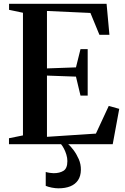

<svg xmlns="http://www.w3.org/2000/svg" viewBox="-20 -763 664 1016"><path d="M101.5 -46.5V-695.5L28 -711V-743H544L559 -579H506L458.5 -694.5L228.5 -705V-401L382 -406.5L406 -503H444V-257H406L382 -357.5L228.5 -363V-39L487.5 -56L555.5 -202.5L611 -187L576.5 0H27.5V-31.5ZM289.5 233.5Q273 233.5 254 229.8Q235 226 222 220.5V147Q232 150 244.2 151.8Q256.5 153.5 264 153.5Q295.5 153.5 316 140.8Q336.5 128 336.5 89.5Q336.5 72.5 331.2 55.2Q326 38 318.2 23.2Q310.5 8.5 303 0H326H341Q353 10 368.8 30.8Q384.5 51.5 396.5 78.5Q408.5 105.5 408 136Q407.5 169 392.8 190.8Q378 212.5 351.8 223Q325.5 233.5 289.5 233.5Z"/></svg>

Font: Merriweather 96pt SemiBold
Style: Regular
Weight: 600
Version: Version 2.100